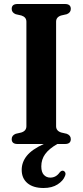

<svg xmlns="http://www.w3.org/2000/svg" viewBox="-20 -720 415 960"><path d="M260.5 -89Q260.5 -65.5 286 -57.5L314 -51Q334 -43 334 -24.5Q334 0 305 0H266.5Q225.5 23.5 206 50.2Q186.5 77 186.5 112Q186.5 140.5 199.2 154.2Q212 168 231.5 168Q260 168 278 142.5Q287.5 131 297 134Q302.5 135.5 306 142.2Q309.5 149 305 160Q296 184 268 202Q240 220 198 220Q146 220 117.2 195.8Q88.5 171.5 88.5 129.5Q88.5 90.5 114.5 58.5Q140.5 26.5 199 0H67.5Q38.5 0 38.5 -24.5Q38.5 -43 58.5 -51L86.5 -57.5Q112 -65.5 112 -89V-611.5Q112 -634.5 87 -642.5L58.5 -649Q38.5 -657 38.5 -675.5Q38.5 -700 67.5 -700H305Q334 -700 334 -675.5Q334 -657 314 -649L285.5 -642.5Q260.5 -634.5 260.5 -611.5Z"/></svg>

Font: Fraunces 72pt S050 SemiBold
Style: Regular
Weight: 600
Version: Version 1.000; ttfautohint (v1.8.3)